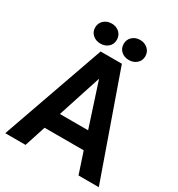

<svg xmlns="http://www.w3.org/2000/svg" viewBox="-219 -1096 1147 1237"><g transform="rotate(30 355.0 -477.5)"><path d="M158 0H7L276 -763H434L703 0H552L500 -157H209ZM355 -606 250 -283H460ZM168 -880Q168 -913 191.5 -934Q215 -955 249 -955Q283 -955 306 -934Q329 -913 329 -880Q329 -847 306 -826.5Q283 -806 249 -806Q215 -806 191.5 -826.5Q168 -847 168 -880ZM380 -880Q380 -913 403 -934Q426 -955 460 -955Q494 -955 517.5 -934Q541 -913 541 -880Q541 -847 517.5 -826.5Q494 -806 460 -806Q426 -806 403 -826.5Q380 -847 380 -880Z"/></g></svg>

Font: Open Sauce One
Style: Bold
Weight: 700
Designer: Alfredo Marco Pradil
Foundry: Creative Sauce Fz LLC
Version: Version 1.477